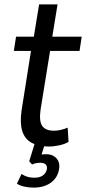

<svg xmlns="http://www.w3.org/2000/svg" viewBox="-20 -658 392 874"><path d="M201 9Q155 9 124 -8Q93 -25 81.5 -61Q70 -97 78 -154L121 -426H43L53 -491H134L158 -638H242L218 -491H352L342 -426H208L165 -161Q157 -107 172 -85Q187 -63 226 -63Q241 -63 258 -67Q275 -71 288 -77L292 -12Q275 -2 250 3.5Q225 9 201 9ZM133 196Q111 196 90.5 191.5Q70 187 57 178L78 134Q90 142 104 146.5Q118 151 136 151Q160 151 174 141.5Q188 132 193 114Q196 99 188.5 91Q181 83 163 83Q155 83 145.5 84.5Q136 86 126 91L113 76L142 -18H189L165 59L144 53Q153 48 165 46Q177 44 190 44Q211 44 225.5 53Q240 62 246.5 78Q253 94 248 117Q240 154 209.5 175Q179 196 133 196Z"/></svg>

Font: Nunito Sans 10pt Condensed Medium
Style: Italic
Weight: 500
Width: 3
Italic angle: -9°
Designer: Vernon Adams
Foundry: Vernon Adams
Version: Version 3.101;gftools[0.9.27]